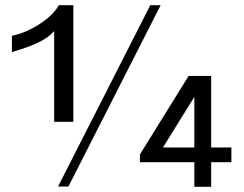

<svg xmlns="http://www.w3.org/2000/svg" viewBox="-20 -720 940 741"><path d="M189 -600Q167 -575 129 -556.5Q91 -538 26 -519V-582Q62 -589 98.5 -607.5Q135 -626 164 -650Q193 -674 207 -700H263V-250H189ZM560 -700H600L244 0H204ZM520 -124 708 -427H795V-151H873V-94H795V1H730V-94H520ZM730 -151V-346L609 -151Z"/></svg>

Font: Moderustic
Style: Regular
Weight: 400
Designer: Tural Alisoy
Foundry: TAFT Foundry
Version: Version 2.120